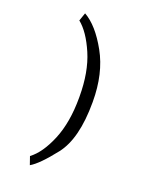

<svg xmlns="http://www.w3.org/2000/svg" viewBox="-184 -899 968 1226"><g transform="rotate(20 300.0 -286.0)"><path d="M414.6 -283.7Q414.6 -36.6 322.3 81.1Q230 198.7 175.3 229.5L156.2 174.3Q225.1 123 274.4 4.2Q323.7 -114.7 323.7 -282.7V-289.6Q323.7 -457 272.7 -575.7Q221.7 -694.3 156.2 -747.1L175.3 -802.2Q262.7 -753.4 338.6 -616.7Q414.6 -480 414.6 -288.6Z"/></g></svg>

Font: RobotoMono-Regular
Style: Regular
Weight: 400
Designer: Google
Version: Version 2.000985; 2015; ttfautohint (v1.3)